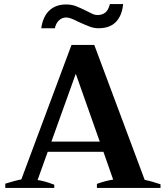

<svg xmlns="http://www.w3.org/2000/svg" viewBox="-20 -925 817 945"><path d="M250 -786H183Q191 -843 222.5 -873Q254 -903 305 -903Q332 -903 353 -895Q374 -887 404 -872Q427 -860 437.5 -855.5Q448 -851 460 -851Q482 -851 497.5 -862.5Q513 -874 521 -905H586Q581 -849 551 -817.5Q521 -786 465 -786Q443 -786 421.5 -794Q400 -802 367 -817Q325 -839 307 -839Q285 -839 270 -824.5Q255 -810 250 -786ZM770 -18V0H457V-20Q502 -36 537 -41L489 -178H215L165 -39Q196 -35 247 -16V0H6V-21Q28 -28 50.5 -34Q73 -40 85 -42L332 -704H444L692 -40Q726 -33 770 -18ZM471 -228 353 -562 233 -228Z"/></svg>

Font: Trirong
Style: Bold
Weight: 700
Designer: Katatrad Team
Foundry: CadsonDemak
Version: Version 1.001